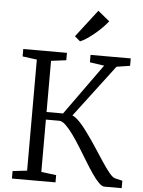

<svg xmlns="http://www.w3.org/2000/svg" viewBox="-64 -1048 816 1097"><g transform="rotate(5 344.0 -499.0)"><path d="M46.5 0V-43L129 -52.5V-689.5L46.5 -700.5V-743H297V-700.5L210.5 -689.5V-396H305L515 -688.5L432.5 -700.5V-743H663V-700.5L586 -688.5L359.5 -389.5Q374 -383.5 388.2 -370.5Q402.5 -357.5 418 -339.2Q433.5 -321 449.5 -298.5Q476.5 -262 503.5 -220.5Q530.5 -179 554.8 -142.2Q579 -105.5 599.2 -80.8Q619.5 -56 634 -52.5L676 -42.5V0H577Q562.5 0 544 -18.5Q525.5 -37 504.5 -67.8Q483.5 -98.5 461 -135.5Q438.5 -172.5 415.5 -209.5Q392.5 -247 369.2 -279.5Q346 -312 325 -332.2Q304 -352.5 286.5 -352.5H210.5V-52.5L296.5 -41.5V0ZM365.5 -815 334.5 -841.5 455 -998 522 -943.5Q509.5 -927 490.5 -907.8Q471.5 -888.5 449.5 -870Q427.5 -851.5 405.8 -836.8Q384 -822 366.5 -815Z"/></g></svg>

Font: Merriweather 24pt Light
Style: Regular
Weight: 300
Designer: Eben Sorkin
Foundry: Eben Sorkin
Version: Version 2.100